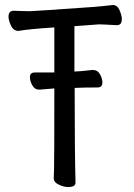

<svg xmlns="http://www.w3.org/2000/svg" viewBox="-20 -734 540 771"><path d="M252.9 17.1Q236.8 17.1 216.3 7.6Q195.8 -2 195.8 -18.1Q195.8 -29.8 197 -55.9Q198.2 -82 198.2 -378.9L138.2 -374Q119.1 -374 109.6 -391.6Q100.1 -409.2 100.1 -423.8Q100.1 -442.9 119.1 -442.9H198.2V-624Q96.2 -617.2 54.2 -609.9Q34.2 -609.9 24.2 -630.9Q14.2 -651.9 14.2 -667Q14.2 -690.9 35.2 -690.9Q42 -690.9 60.5 -689.9Q79.1 -689 99.1 -689Q112.8 -689 355 -706.1Q393.1 -709 433.1 -713.9Q451.2 -713.9 460.2 -692.9Q469.2 -671.9 469.2 -657.2Q469.2 -632.8 449.2 -632.8Q392.1 -636.2 377.9 -636.2L278.8 -628.9V-446.8Q296.9 -446.8 352.1 -453.1Q372.1 -453.1 381.6 -435.5Q391.1 -418 391.1 -402.8Q391.1 -382.8 372.1 -382.8Q314 -382.8 279.8 -380.9Q279.8 -138.2 283.2 0Q283.2 17.1 252.9 17.1Z"/></svg>

Font: LXGW WenKai Mono GB Screen
Style: Regular
Weight: 400
Monospace: yes
Designer: LXGW / Fontworks Inc.
Foundry: LXGW / Fontworks Inc.
Version: Version 1.510;January 18,2025